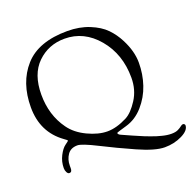

<svg xmlns="http://www.w3.org/2000/svg" viewBox="-154 -881 1247 1233"><g transform="rotate(-20 469.5 -264.0)"><path d="M174 -78C188.7 -68 196 -61.7 196 -59C196 -57.7 188.3 -51.5 173 -40.5C157.7 -29.5 143.3 -11 130 15C116.7 41 110 68.7 110 98C110 108.7 112.3 118.3 117 127C121.7 135.7 127.3 140 134 140C146 140 152 131.3 152 114V96C152 68 159.3 43.3 174 22C188.7 0.7 211.3 -10 242 -10C262 -10 305.5 7 372.5 41C439.5 75 511.2 109 587.5 143C663.8 177 723.5 194 766.5 194C809.5 194 849 185.2 885 167.5C921 149.8 939 129.3 939 106C939 104 937.8 101.5 935.5 98.5C933.2 95.5 929.7 94 925 94C920.3 94 914.8 96.7 908.5 102C902.2 107.3 893.3 112.8 882 118.5C870.7 124.2 855.3 127 836 127C816.7 127 795.7 124 773 118C760.3 114.7 748.8 111.5 738.5 108.5C728.2 105.5 715.3 101 700 95L663.5 81C654.5 77.7 632 68 596 52L529 22C516.3 16.7 510 10.3 510 3C510 1 532.7 -6.3 578 -19C623.3 -31.7 662.8 -57.2 696.5 -95.5C730.2 -133.8 755 -176.8 771 -224.5C787 -272.2 795 -322.2 795 -374.5C795 -426.8 780.3 -481.3 751 -538C733.7 -572 712.2 -602.2 686.5 -628.5C660.8 -654.8 625.8 -677 581.5 -695C537.2 -713 487.3 -722 432 -722C300 -722 202.5 -686.7 139.5 -616C76.5 -545.3 45 -453.5 45 -340.5C45 -227.5 88 -140 174 -78ZM212 -608C262.7 -657.3 324.7 -682 398 -682C486.7 -682 562 -645.2 624 -571.5C686 -497.8 717 -407.3 717 -300C717 -244.7 703.2 -195.5 675.5 -152.5C647.8 -109.5 620 -80.7 592 -66C542.7 -40.7 497.3 -28 456 -28C414.7 -28 369.8 -39.5 321.5 -62.5C273.2 -85.5 236 -115.3 210 -152C160.7 -220 136 -300.7 136 -394C136 -487.3 161.3 -558.7 212 -608Z"/></g></svg>

Font: Sorts Mill Goudy
Style: Regular
Weight: 400
Version: Version 003.101